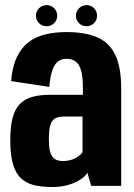

<svg xmlns="http://www.w3.org/2000/svg" viewBox="-20 -728 526 752"><path d="M185.4 4.5Q211.6 4.5 234.2 -0.5Q256.9 -5.4 274.7 -13.8Q292.6 -22.2 304.8 -31.8Q316.9 -41.4 322.1 -51.8L337.1 0H454.7V-379.9Q454.7 -466 430.8 -514.3Q406.9 -562.6 359.5 -582.5Q312.1 -602.4 239.6 -602.4Q195.8 -602.4 158.4 -593.5Q120.9 -584.7 92.6 -563.4Q64.3 -542.1 46.3 -504.8Q28.3 -467.5 23.4 -410.4L173 -387.7Q176.9 -431.6 186.1 -455.7Q195.3 -479.8 209.1 -488.8Q222.9 -497.7 239.9 -497.7Q261 -497.7 275.4 -487.8Q289.8 -477.8 297.2 -453.1Q304.7 -428.4 304.7 -383.4V-356.7H175.4Q135.2 -356.7 105.6 -348.3Q76 -339.8 56.9 -319.7Q37.8 -299.5 29 -264.9Q20.2 -230.3 20.2 -177.9Q20.2 -122.1 30.5 -86.1Q40.7 -50.1 61.8 -30.1Q82.8 -10.1 113.5 -2.8Q144.2 4.5 185.4 4.5ZM225.5 -97.3Q213.6 -97.3 203.6 -100.7Q193.7 -104.2 186.1 -113.4Q178.5 -122.6 174.9 -139.4Q171.3 -156.3 171.3 -184.5Q171.3 -212.8 175.2 -230.3Q179.2 -247.7 186.6 -256.3Q194.1 -264.9 204.8 -268.2Q215.5 -271.5 228.6 -271.5H303.2V-132.5Q298.5 -124.2 287 -115.6Q275.6 -107.1 259.7 -102.2Q243.9 -97.3 225.5 -97.3ZM163 -625.3Q179.8 -625.3 191.9 -637.2Q204 -649 204 -666.5Q204 -683.8 191.9 -695.9Q179.8 -707.9 163 -707.9Q145 -707.9 132.9 -695.9Q120.8 -683.8 120.8 -666.5Q120.8 -649 132.9 -637.2Q145 -625.3 163 -625.3ZM318.7 -625.3Q336.3 -625.3 348.2 -637.2Q360.1 -649 360.1 -666.5Q360.1 -683.8 348.2 -695.9Q336.3 -707.9 318.7 -707.9Q301.9 -707.9 289.6 -695.9Q277.4 -683.8 277.4 -666.5Q277.4 -649 289.5 -637.2Q301.5 -625.3 318.7 -625.3Z"/></svg>

Font: Anybody Thin Condensed
Style: Regular
Weight: 100
Width: 3
Version: Version 1.113;gftools[0.9.25]